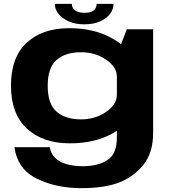

<svg xmlns="http://www.w3.org/2000/svg" viewBox="-20 -741 899 998"><path d="M402.5 237Q516 237 591.5 210.5Q667 184 721.5 120.5Q776 57 776 -51.5V-589H639L587.5 -454V-26Q587.5 59.5 538.2 91.2Q489 123 410 123Q363.5 123 326 112.2Q288.5 101.5 266.2 79.2Q244 57 239 24H55Q71 138.5 171.8 187.8Q272.5 237 402.5 237ZM343 4Q478.5 4 573.2 -52.2Q668 -108.5 668 -158.5L587 -245Q587 -197.5 531 -159Q475 -120.5 400.5 -120.5Q320.5 -120.5 274.2 -160.5Q228 -200.5 228 -295Q228 -389.5 274.2 -429.5Q320.5 -469.5 400.5 -469.5Q475 -469.5 531 -431.2Q587 -393 587 -346L667 -429.5Q667 -479 571.2 -536.8Q475.5 -594.5 340 -594.5Q200.5 -594.5 118.8 -519Q37 -443.5 37 -296Q37 -149 120 -72.5Q203 4 343 4ZM417.5 -614.5Q465.5 -614.5 499.5 -629.5Q533.5 -644.5 551.8 -668.5Q570 -692.5 570 -721H482Q482 -707.5 476 -696.8Q470 -686 455.8 -680.2Q441.5 -674.5 417.5 -674.5Q396.5 -674.5 382.2 -680.5Q368 -686.5 360.8 -696.8Q353.5 -707 353.5 -721H265Q265 -692.5 284.5 -668.5Q304 -644.5 338 -629.5Q372 -614.5 417.5 -614.5Z"/></svg>

Font: Anybody Expanded
Style: Bold
Weight: 700
Width: 7
Designer: Tyler Finck
Foundry: Etcetera Type Company
Version: Version 1.113;gftools[0.9.25]